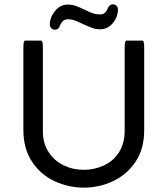

<svg xmlns="http://www.w3.org/2000/svg" viewBox="-20 -863 780 894"><path d="M211.9 -748Q211.9 -782.2 236.3 -812Q260.7 -841.8 294.9 -841.8Q313.5 -841.8 330.1 -836.4Q346.7 -831.1 373 -818.4Q398.4 -805.7 413.6 -800.8Q428.7 -795.9 445.3 -795.9Q458 -795.9 466.3 -801.8Q474.6 -807.6 480.5 -821.3Q488.3 -842.8 505.9 -842.8Q515.6 -842.8 522 -836.4Q528.3 -830.1 529.3 -820.3Q529.3 -784.2 505.4 -755.4Q481.4 -726.6 446.3 -726.6Q427.7 -726.6 412.1 -731.9Q396.5 -737.3 366.2 -751Q340.8 -763.7 326.2 -768.6Q311.5 -773.4 295.9 -773.4Q271.5 -773.4 258.8 -743.2Q252.9 -724.6 235.4 -724.6Q226.6 -724.6 219.2 -731.4Q211.9 -738.3 211.9 -748ZM236.3 -18.6Q168.9 -48.8 128.9 -110.4Q88.9 -171.9 88.9 -255.9V-641.6Q88.9 -673.8 96.7 -673.8H171.9Q179.7 -673.8 179.7 -641.6V-252.9Q179.7 -193.4 207 -154.3Q232.4 -114.3 275.9 -93.3Q319.3 -72.3 370.1 -72.3Q419.9 -72.3 463.9 -92.8Q509.8 -114.3 535.2 -155.8Q560.5 -197.3 560.5 -252.9V-641.6Q560.5 -673.8 568.4 -673.8Q568.4 -673.8 643.6 -673.8Q651.4 -673.8 651.4 -641.6V-255.9Q651.4 -169.9 610.4 -108.4Q570.3 -49.8 506.3 -19.5Q442.4 10.7 370.1 10.7Q299.8 10.7 236.3 -18.6Z"/></svg>

Font: YuPearl-Regular
Style: Regular
Weight: 400
Designer: Max Yao
Foundry: Max-Everyday
Version: Version 1.011; ttfautohint (v1.8.3)